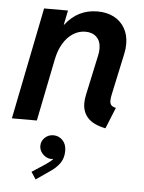

<svg xmlns="http://www.w3.org/2000/svg" viewBox="-56 -573 667 891"><g transform="rotate(5 278.0 -128.0)"><path d="M337.9 -99.6Q337.9 -117.7 342.3 -138.2L382.8 -326.7Q386.2 -342.3 386.2 -357.4Q386.2 -392.1 366.7 -411.1Q347.2 -430.2 314.9 -430.2Q283.7 -430.2 256.8 -412.8Q230 -395.5 211.2 -364Q192.4 -332.5 184.1 -291L125.5 0H9.3L113.8 -521H225.1L211.4 -454.1H213.4Q270.5 -528.8 362.8 -528.8Q406.2 -528.8 439 -511.7Q471.7 -494.6 489.7 -463.1Q507.8 -431.6 507.8 -389.6Q507.8 -367.2 502.9 -344.7L461.9 -153.8Q457.5 -134.8 457.5 -122.6Q457.5 -107.9 464.1 -100.6Q470.7 -93.3 485.8 -90.3L445.8 8.3Q389.6 -2.9 363.8 -30.3Q337.9 -57.6 337.9 -99.6ZM121.6 239.3 177.2 203.1 186.5 196.8Q208.5 182.1 217.3 170.9Q211.4 171.9 207.5 171.9Q194.3 171.9 181.4 164.3Q168.5 156.7 160.2 143.8Q151.9 130.9 151.9 115.2Q151.9 93.3 168.5 77.4Q185.1 61.5 208.5 61.5Q233.4 61.5 251.2 79.6Q269 97.7 269 128.9Q269 164.1 251.2 188.2Q233.4 212.4 203.6 231.4L143.6 272.9Z"/></g></svg>

Font: Reddit Sans Vanilla SemiBold
Style: Italic
Weight: 600
Italic angle: -11.25°
Designer: Stephen Hutchings
Version: Version 1.013